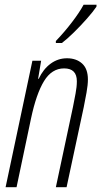

<svg xmlns="http://www.w3.org/2000/svg" viewBox="-20 -784 424 804"><path d="M3.4 0 115.7 -529.8H152.3L139.6 -454.1H142.1Q161.1 -494.6 191.9 -517.3Q222.7 -540 260.7 -540Q299.3 -540 323.7 -518.1Q348.1 -496.1 348.1 -451.2Q348.1 -428.7 342.3 -396.2Q336.4 -363.8 330.6 -335L258.8 0H213.9L285.6 -336.4Q291 -364.3 296.4 -392.3Q301.8 -420.4 301.8 -443.8Q301.8 -497.6 248.5 -497.6Q196.8 -497.6 164.3 -444.3Q131.8 -391.1 109.9 -287.6L49.3 0ZM213.9 -604V-612.3Q250 -649.9 281.5 -691.2Q313 -732.4 330.1 -764.2H384.3L383.8 -755.9Q370.1 -735.4 344.2 -706.1Q318.4 -676.8 289.8 -648.7Q261.2 -620.6 239.3 -604Z"/></svg>

Font: Open Sans Condensed Light
Style: Italic
Weight: 300
Width: 3
Italic angle: -12°
Designer: Monotype Design Team
Foundry: Monotype Imaging Inc.
Version: Version 3.000; ttfautohint (v1.8.4)